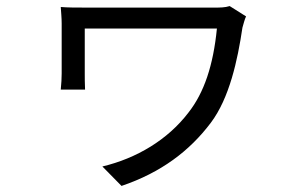

<svg xmlns="http://www.w3.org/2000/svg" viewBox="-20 -536 996 632"><path d="M736 -516C721 -511 703 -511 686 -511H266C232 -511 201 -511 180 -513C181 -497 183 -477 183 -459V-294C183 -280 182 -260 180 -241H260C259 -260 259 -284 259 -294V-442H694C682 -321 652 -231 600 -165C532 -76 430 -15 317 12L380 76C510 32 604 -39 674 -132C735 -213 762 -337 778 -445C780 -452 786 -475 790 -482Z"/></svg>

Font: Kinto Sans
Style: Regular
Weight: 400
Designer: Authors: Ryoko NISHIZUKA  (kana & ideographs); Paul D. Hunt (Latin, Greek & Cyrillic); Wenlong ZHANG  (bopomofo); Sandol
Foundry: Adobe Systems Incorporated, ookami Inc.
Version: Version 0.001